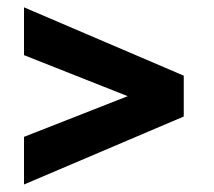

<svg xmlns="http://www.w3.org/2000/svg" viewBox="-20 -595 585 524"><path d="M45.5 -91.5V-221.5L328.5 -332.5L45.5 -444.5V-575L481.5 -388.5V-277Z"/></svg>

Font: League Spartan
Style: Bold
Weight: 700
Foundry: The League of Moveable Type
Version: Version 2.002